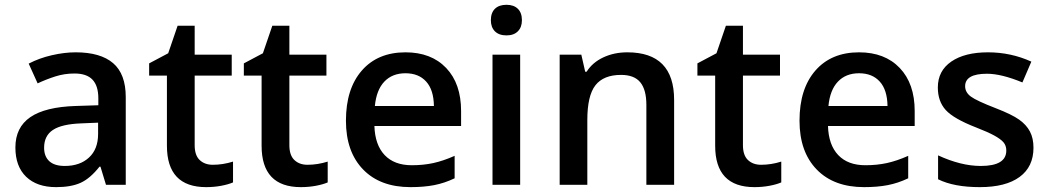

<svg xmlns="http://www.w3.org/2000/svg" viewBox="-20 -767 4352 797"><path d="M419.9 0 397 -75.2H393.1Q354 -25.9 314.5 -8.1Q274.9 9.8 212.9 9.8Q133.3 9.8 88.6 -33.2Q43.9 -76.2 43.9 -154.8Q43.9 -238.3 106 -280.8Q168 -323.2 294.9 -327.1L388.2 -330.1V-358.9Q388.2 -410.6 364 -436.3Q339.8 -461.9 289.1 -461.9Q247.6 -461.9 209.5 -449.7Q171.4 -437.5 136.2 -420.9L99.1 -502.9Q143.1 -525.9 195.3 -537.8Q247.6 -549.8 293.9 -549.8Q397 -549.8 449.5 -504.9Q502 -460 502 -363.8V0ZM249 -78.1Q311.5 -78.1 349.4 -113Q387.2 -147.9 387.2 -210.9V-257.8L317.9 -254.9Q236.8 -252 200 -227.8Q163.1 -203.6 163.1 -153.8Q163.1 -117.7 184.6 -97.9Q206.1 -78.1 249 -78.1Z M863.3 -83Q905.3 -83 947.3 -96.2V-9.8Q928.2 -1.5 898.2 4.2Q868.2 9.8 835.9 9.8Q672.9 9.8 672.9 -162.1V-453.1H599.1V-503.9L678.2 -545.9L717.3 -660.2H788.1V-540H941.9V-453.1H788.1V-164.1Q788.1 -122.6 808.8 -102.8Q829.6 -83 863.3 -83Z M1256.3 -83Q1298.3 -83 1340.3 -96.2V-9.8Q1321.3 -1.5 1291.3 4.2Q1261.2 9.8 1229 9.8Q1065.9 9.8 1065.9 -162.1V-453.1H992.2V-503.9L1071.3 -545.9L1110.4 -660.2H1181.2V-540H1335V-453.1H1181.2V-164.1Q1181.2 -122.6 1201.9 -102.8Q1222.7 -83 1256.3 -83Z M1684.1 9.8Q1558.1 9.8 1487.1 -63.7Q1416 -137.2 1416 -266.1Q1416 -398.4 1481.9 -474.1Q1547.9 -549.8 1663.1 -549.8Q1770 -549.8 1832 -484.9Q1894 -419.9 1894 -306.2V-244.1H1534.2Q1536.6 -165.5 1576.7 -123.3Q1616.7 -81.1 1689.5 -81.1Q1737.3 -81.1 1778.6 -90.1Q1819.8 -99.1 1867.2 -120.1V-26.9Q1825.2 -6.8 1782.2 1.5Q1739.3 9.8 1684.1 9.8ZM1663.1 -462.9Q1608.4 -462.9 1575.4 -428.2Q1542.5 -393.6 1536.1 -327.1H1781.2Q1780.3 -394 1749 -428.5Q1717.8 -462.9 1663.1 -462.9Z M2139.2 0H2024.4V-540H2139.2ZM2017.6 -683.1Q2017.6 -713.9 2034.4 -730.5Q2051.3 -747.1 2082.5 -747.1Q2112.8 -747.1 2129.6 -730.5Q2146.5 -713.9 2146.5 -683.1Q2146.5 -653.8 2129.6 -637Q2112.8 -620.1 2082.5 -620.1Q2051.3 -620.1 2034.4 -637Q2017.6 -653.8 2017.6 -683.1Z M2778.3 0H2663.1V-332Q2663.1 -394.5 2637.9 -425.3Q2612.8 -456.1 2558.1 -456.1Q2485.4 -456.1 2451.7 -413.1Q2418 -370.1 2418 -269V0H2303.2V-540H2393.1L2409.2 -469.2H2415Q2439.5 -507.8 2484.4 -528.8Q2529.3 -549.8 2584 -549.8Q2778.3 -549.8 2778.3 -352.1Z M3139.2 -83Q3181.2 -83 3223.1 -96.2V-9.8Q3204.1 -1.5 3174.1 4.2Q3144 9.8 3111.8 9.8Q2948.7 9.8 2948.7 -162.1V-453.1H2875V-503.9L2954.1 -545.9L2993.2 -660.2H3064V-540H3217.8V-453.1H3064V-164.1Q3064 -122.6 3084.7 -102.8Q3105.5 -83 3139.2 -83Z M3566.9 9.8Q3440.9 9.8 3369.9 -63.7Q3298.8 -137.2 3298.8 -266.1Q3298.8 -398.4 3364.7 -474.1Q3430.7 -549.8 3545.9 -549.8Q3652.8 -549.8 3714.8 -484.9Q3776.9 -419.9 3776.9 -306.2V-244.1H3417Q3419.4 -165.5 3459.5 -123.3Q3499.5 -81.1 3572.3 -81.1Q3620.1 -81.1 3661.4 -90.1Q3702.6 -99.1 3750 -120.1V-26.9Q3708 -6.8 3665 1.5Q3622.1 9.8 3566.9 9.8ZM3545.9 -462.9Q3491.2 -462.9 3458.3 -428.2Q3425.3 -393.6 3418.9 -327.1H3664.1Q3663.1 -394 3631.8 -428.5Q3600.6 -462.9 3545.9 -462.9Z M4270 -153.8Q4270 -74.7 4212.4 -32.5Q4154.8 9.8 4047.4 9.8Q3939.5 9.8 3874 -22.9V-122.1Q3969.2 -78.1 4051.3 -78.1Q4157.2 -78.1 4157.2 -142.1Q4157.2 -162.6 4145.5 -176.3Q4133.8 -189.9 4106.9 -204.6Q4080.1 -219.2 4032.2 -237.8Q3939 -273.9 3906 -310.1Q3873 -346.2 3873 -403.8Q3873 -473.1 3929 -511.5Q3984.9 -549.8 4081.1 -549.8Q4176.3 -549.8 4261.2 -511.2L4224.1 -424.8Q4136.7 -460.9 4077.1 -460.9Q3986.3 -460.9 3986.3 -409.2Q3986.3 -383.8 4010 -366.2Q4033.7 -348.6 4113.3 -317.9Q4180.2 -292 4210.4 -270.5Q4240.7 -249 4255.4 -220.9Q4270 -192.9 4270 -153.8Z"/></svg>

Font: f0_32663          
Style: Regular
Weight: 600
Foundry: Ascender Corporation
Version: Version 1.10